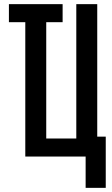

<svg xmlns="http://www.w3.org/2000/svg" viewBox="-20 -755 540 926"><path d="M393 151V0H102V-648H23V-735H282V-648H203V-87H348V-735H449V-96H490V151Z"/></svg>

Font: Iosevka Term Curly
Style: Bold
Weight: 700
Designer: Belleve Invis
Foundry: Belleve Invis
Version: Version 32.3.0